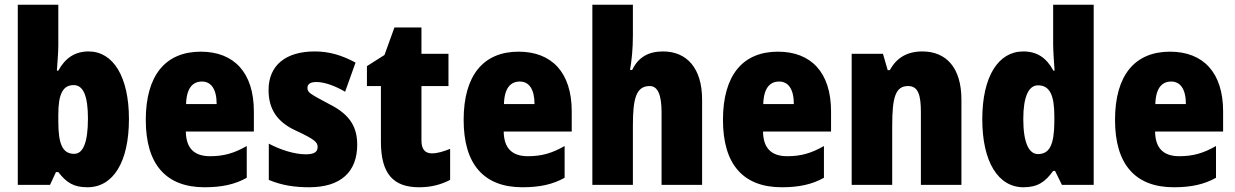

<svg xmlns="http://www.w3.org/2000/svg" viewBox="-20 -780 5212 810"><path d="M226 -588V-760H55V0H191L216 -54H226C261 -9 291 10 349 10C458 10 524 -97 524 -278C524 -457 457 -563 354 -563C296 -563 255 -535 226 -482H220C223 -526 226 -562 226 -588ZM291 -421C332 -421 351 -374 351 -280C351 -180 331 -131 293 -131C244 -131 226 -172 226 -267V-297C226 -383 245 -421 291 -421Z M827 -562C679 -562 595 -463 595 -274C595 -86 681 10 843 10C916 10 971 -2 1021 -30V-164C967 -133 923 -121 866 -121C798 -121 765 -156 764 -225H1051V-310C1051 -474 967 -562 827 -562ZM832 -436C870 -436 894 -405 894 -341H765C767 -410 794 -436 832 -436Z M1487 -170C1487 -259 1441 -305 1365 -343C1288 -384 1277 -390 1277 -409C1277 -426 1290 -434 1315 -434C1351 -434 1397 -416 1436 -393L1480 -516C1422 -547 1369 -563 1308 -563C1186 -563 1113 -505 1113 -400C1113 -318 1151 -265 1226 -230C1308 -192 1320 -180 1320 -160C1320 -138 1304 -129 1270 -129C1222 -129 1163 -148 1114 -174V-21C1169 2 1223 10 1284 10C1418 10 1487 -55 1487 -170Z M1802 -133C1773 -133 1758 -151 1758 -187V-417H1872V-553H1758V-664H1644L1602 -548L1528 -501V-417H1587V-182C1587 -46 1640 10 1748 10C1802 10 1841 -2 1879 -21V-152C1851 -141 1826 -133 1802 -133Z M2168 -562C2020 -562 1936 -463 1936 -274C1936 -86 2022 10 2184 10C2257 10 2312 -2 2362 -30V-164C2308 -133 2264 -121 2207 -121C2139 -121 2106 -156 2105 -225H2392V-310C2392 -474 2308 -562 2168 -562ZM2173 -436C2211 -436 2235 -405 2235 -341H2106C2108 -410 2135 -436 2173 -436Z M2650 -630V-760H2479V0H2650V-250C2650 -363 2663 -417 2721 -417C2755 -417 2771 -380 2771 -306V0H2942V-360C2942 -493 2877 -563 2777 -563C2716 -563 2673 -539 2647 -485H2638C2645 -525 2650 -574 2650 -630Z M3262 -562C3114 -562 3030 -463 3030 -274C3030 -86 3116 10 3278 10C3351 10 3406 -2 3456 -30V-164C3402 -133 3358 -121 3301 -121C3233 -121 3200 -156 3199 -225H3486V-310C3486 -474 3402 -562 3262 -562ZM3267 -436C3305 -436 3329 -405 3329 -341H3200C3202 -410 3229 -436 3267 -436Z M3871 -563C3807 -563 3762 -536 3734 -484H3725L3705 -553H3573V0H3744V-250C3744 -370 3758 -417 3811 -417C3854 -417 3865 -379 3865 -306V0H4036V-360C4036 -493 3973 -563 3871 -563Z M4298 10C4358 10 4390 -13 4423 -59H4431L4460 0H4594V-760H4423V-595C4423 -566 4426 -525 4429 -482H4424C4395 -536 4355 -563 4297 -563C4192 -563 4124 -458 4124 -277C4124 -97 4191 10 4298 10ZM4359 -130C4321 -130 4297 -177 4297 -278C4297 -373 4320 -420 4359 -420C4409 -420 4428 -378 4428 -290V-263C4427 -170 4408 -130 4359 -130Z M4916 -562C4768 -562 4684 -463 4684 -274C4684 -86 4770 10 4932 10C5005 10 5060 -2 5110 -30V-164C5056 -133 5012 -121 4955 -121C4887 -121 4854 -156 4853 -225H5140V-310C5140 -474 5056 -562 4916 -562ZM4921 -436C4959 -436 4983 -405 4983 -341H4854C4856 -410 4883 -436 4921 -436Z"/></svg>

Font: Noto Sans Condensed Black
Style: Regular
Weight: 900
Width: 3
Designer: Monotype Design Team
Foundry: Monotype Imaging Inc.
Version: Version 2.013